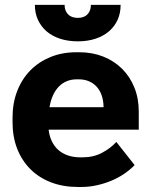

<svg xmlns="http://www.w3.org/2000/svg" viewBox="-20 -740 604 771"><path d="M292 10.8H307.8Q338 10.8 368 4.2Q398 -2.4 425.7 -13.7Q453.4 -25 477.7 -41.4Q502 -57.8 520.6 -77L447.2 -170Q423.4 -144.2 389.3 -126.2Q355.2 -108.2 311.4 -108.2H302Q275 -108.2 252.8 -115.8Q230.6 -123.4 214.5 -137.6Q198.4 -151.8 188.4 -172.3Q178.4 -192.8 175.4 -218.6V-219.2H537.2V-292.6Q537.2 -344.6 519.7 -388.2Q502.2 -431.8 470.5 -463.5Q438.8 -495.2 394.9 -512.7Q351 -530.2 298.6 -530.2H286.4Q229.6 -530.2 182.5 -510.9Q135.4 -491.6 101.6 -457.1Q67.8 -422.6 49.1 -374.4Q30.4 -326.2 30.4 -268.4V-248.8Q30.4 -190.4 49.1 -142.6Q67.8 -94.8 102.2 -60.6Q136.6 -26.4 184.9 -7.8Q233.2 10.8 292 10.8ZM178.8 -309.6Q183.2 -336 192.6 -356.7Q202 -377.4 215.7 -391.7Q229.4 -406 247.6 -413.7Q265.8 -421.4 287.4 -421.4H296.8Q318.4 -421.4 336.3 -414Q354.2 -406.6 367.3 -392.7Q380.4 -378.8 387.7 -358.7Q395 -338.6 395.8 -313.2V-309.6ZM120 -720.4Q120 -687.3 132.3 -660.5Q144.7 -633.7 166.7 -614.5Q188.8 -595.2 221 -584.6Q253.1 -574 292.6 -574Q332.1 -574 363.8 -584.6Q395.6 -595.2 417.9 -614.5Q440.1 -633.7 452.3 -660.5Q464.4 -687.3 464.4 -720.4H345Q345 -696.8 331.3 -682.5Q317.7 -668.2 292.4 -668.2Q267.2 -668.2 253.3 -682.4Q239.4 -696.7 239.4 -720.4Z"/></svg>

Font: Fixel Variable
Style: Regular
Weight: 100
Width: 3
Designer: AlfaBravo + MacPaw
Foundry: Kyrylo Tkachov, Marchela Mozhyna, Serhii Makarenko, Maria Weinstein, Zakhar Kryvoshyya
Version: Version 1.211